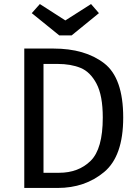

<svg xmlns="http://www.w3.org/2000/svg" viewBox="-20 -929 684 949"><path d="M589 -348Q589 -157 494.5 -78.5Q400 0 265 0H100V-689H244Q400 -689 494.5 -616.5Q589 -544 589 -348ZM195 -613V-75H272Q368 -75 428 -134Q488 -193 488 -348Q488 -457 457 -515.5Q426 -574 378 -593.5Q330 -613 265 -613ZM469 -864 334 -754H273L137 -864L177 -909L303 -828L430 -909Z"/></svg>

Font: FiraGO
Style: Regular
Weight: 400
Designer: bBox Type
Foundry: bBox Type GmbH
Version: Version 1.001;April 20, 2020;FontCreator 12.0.0.2555 64-bit